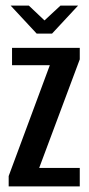

<svg xmlns="http://www.w3.org/2000/svg" viewBox="-20 -666 317 686"><path d="M11 0V-37L158 -433H23V-495H265V-454L120 -66H265V0ZM111 -546 18 -646H83L139 -593L196 -646H259L166 -546Z"/></svg>

Font: Alumni Sans SemiBold
Style: Regular
Weight: 600
Designer: Robert E. Leuschke
Foundry: Robert E. Leuschke
Version: Version 1.018